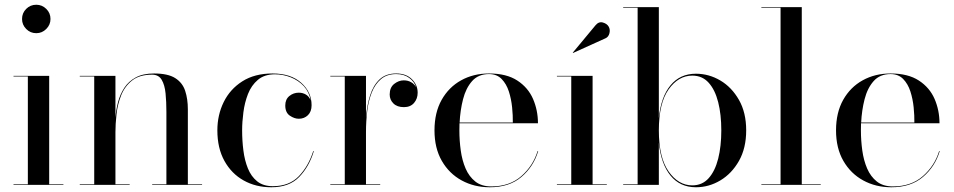

<svg xmlns="http://www.w3.org/2000/svg" viewBox="-20 -780 4026 810"><path d="M73 -700Q73 -725 90.5 -742.5Q108 -760 133 -760Q157.5 -760 175.2 -742.5Q193 -725 193 -700Q193 -675.5 175.2 -657.8Q157.5 -640 133 -640Q108 -640 90.5 -657.8Q73 -675.5 73 -700ZM37 -2.5H97.5V-457.5H37V-460H187.5V-2.5H247.5V0H37Z M316.5 -2.5H377.5V-457.5H316.5V-460H467V-284Q469.5 -317 478.2 -350Q487 -383 504.8 -410Q522.5 -437 553 -453.5Q583.5 -470 630 -470Q688.5 -470 719.2 -450.5Q750 -431 761.2 -396.8Q772.5 -362.5 772.5 -319V-2.5H832.5V0H622V-2.5H682V-308Q682 -350 678.5 -385.8Q675 -421.5 662.2 -443.2Q649.5 -465 621.5 -465Q568 -465 537 -440.2Q506 -415.5 491 -377.5Q476 -339.5 471.5 -298Q467 -256.5 467 -223V-2.5H527V0H316.5Z M1304 -142.5Q1284.5 -77.5 1242.5 -33.8Q1200.5 10 1124.5 10Q1059 10 1007.8 -18.8Q956.5 -47.5 926.8 -101.2Q897 -155 897 -230Q897 -295 923.8 -349.5Q950.5 -404 1002.5 -437Q1054.5 -470 1130 -470Q1206.5 -470 1250.5 -431Q1294.5 -392 1294.5 -336Q1294.5 -309 1279 -294Q1263.5 -279 1240.5 -279Q1222 -279 1202.8 -292Q1183.5 -305 1183.5 -335Q1183.5 -361 1200.8 -375Q1218 -389 1240.5 -389Q1257.5 -389 1271 -380.8Q1284.5 -372.5 1290.5 -356.5Q1284.5 -392 1261.8 -416.5Q1239 -441 1206.5 -453.8Q1174 -466.5 1140 -466.5Q1095.5 -466.5 1068 -443.2Q1040.5 -420 1026.2 -383.5Q1012 -347 1006.8 -306.2Q1001.5 -265.5 1001.5 -230Q1001.5 -187 1006.8 -145.2Q1012 -103.5 1025.8 -69.5Q1039.5 -35.5 1065 -15Q1090.5 5.5 1131 5.5Q1200 5.5 1240.5 -36.5Q1281 -78.5 1301.5 -142.5Z M1373.5 -2.5H1434.5V-457.5H1373.5V-460H1524V-285Q1528 -335 1541.2 -377.2Q1554.5 -419.5 1581 -444.8Q1607.5 -470 1651.5 -470Q1693.5 -470 1717.8 -445.8Q1742 -421.5 1742 -389Q1742 -363.5 1726.8 -345.8Q1711.5 -328 1684 -328Q1655.5 -328 1639.8 -343.5Q1624 -359 1624 -381.5Q1624 -411 1643 -426Q1662 -441 1683.5 -441Q1701.5 -441 1715.2 -432.8Q1729 -424.5 1736 -411Q1728.5 -435 1706.5 -451.2Q1684.5 -467.5 1651.5 -467.5Q1612.5 -467.5 1587.5 -446.5Q1562.5 -425.5 1548.5 -390.2Q1534.5 -355 1529.2 -311.5Q1524 -268 1524 -222.5V-2.5H1584V0H1373.5Z M2250.5 -142.5Q2231 -77.5 2180 -33.8Q2129 10 2046 10Q1980.5 10 1927.8 -18.8Q1875 -47.5 1844 -101.2Q1813 -155 1813 -230Q1813 -305 1843.2 -358.8Q1873.5 -412.5 1925.5 -441.2Q1977.5 -470 2043 -470Q2117 -470 2162.5 -440.2Q2208 -410.5 2228.8 -362.5Q2249.5 -314.5 2249.5 -260H1918.5Q1918 -245.5 1918 -230Q1918 -187 1923.8 -145.2Q1929.5 -103.5 1944.2 -69.2Q1959 -35 1985.2 -14.2Q2011.5 6.5 2052.5 6.5Q2130 6.5 2179.5 -37Q2229 -80.5 2248 -142.5ZM2043 -467.5Q1998 -467.5 1971.8 -438Q1945.5 -408.5 1933.5 -361.5Q1921.5 -314.5 1919 -263H2143.5Q2144 -292 2140.5 -327Q2137 -362 2126.8 -394Q2116.5 -426 2096.2 -446.8Q2076 -467.5 2043 -467.5Z M2534.5 -618.5 2397.5 -556.5 2396.5 -558 2492 -673Q2506 -690 2523.5 -685Q2541 -680 2548 -667.5Q2555 -655 2551 -639.5Q2547 -624 2534.5 -618.5ZM2329.5 -2.5H2390V-457.5H2329.5V-460H2480V-2.5H2540V0H2329.5Z M2670 -747.5H2609V-750H2759.5V-282Q2768.5 -371.5 2808.8 -420.2Q2849 -469 2916 -469Q2970.5 -469 3018.8 -440.5Q3067 -412 3097.5 -358.5Q3128 -305 3128 -230Q3128 -155 3097.5 -101.2Q3067 -47.5 3018.8 -18.8Q2970.5 10 2916 10Q2849 10 2808.8 -39.2Q2768.5 -88.5 2759.5 -178V0H2609V-2.5H2670ZM2759.5 -230Q2759.5 -115 2800.8 -56.5Q2842 2 2900.5 2Q2942.5 2 2969.5 -28Q2996.5 -58 3009.8 -110.5Q3023 -163 3023 -230Q3023 -297 3009.8 -349.2Q2996.5 -401.5 2969.5 -431.2Q2942.5 -461 2900.5 -461Q2842 -461 2800.8 -403Q2759.5 -345 2759.5 -230Z M3192 -2.5H3273V-747.5H3192V-750H3362.5V-2.5H3442.5V0H3192Z M3944.5 -142.5Q3925 -77.5 3874 -33.8Q3823 10 3740 10Q3674.5 10 3621.8 -18.8Q3569 -47.5 3538 -101.2Q3507 -155 3507 -230Q3507 -305 3537.2 -358.8Q3567.5 -412.5 3619.5 -441.2Q3671.5 -470 3737 -470Q3811 -470 3856.5 -440.2Q3902 -410.5 3922.8 -362.5Q3943.5 -314.5 3943.5 -260H3612.5Q3612 -245.5 3612 -230Q3612 -187 3617.8 -145.2Q3623.5 -103.5 3638.2 -69.2Q3653 -35 3679.2 -14.2Q3705.5 6.5 3746.5 6.5Q3824 6.5 3873.5 -37Q3923 -80.5 3942 -142.5ZM3737 -467.5Q3692 -467.5 3665.8 -438Q3639.5 -408.5 3627.5 -361.5Q3615.5 -314.5 3613 -263H3837.5Q3838 -292 3834.5 -327Q3831 -362 3820.8 -394Q3810.5 -426 3790.2 -446.8Q3770 -467.5 3737 -467.5Z"/></svg>

Font: Bodoni* 72pt
Style: Regular
Weight: 400
Version: Version 2.3